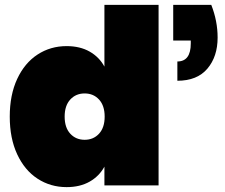

<svg xmlns="http://www.w3.org/2000/svg" viewBox="-20 -760 922 787"><path d="M253 -571Q308 -571 347.5 -548.5Q387 -526 408 -487V-740H630V0H408V-77Q387 -38 347.5 -15.5Q308 7 253 7Q187 7 134 -27.5Q81 -62 50.5 -127.5Q20 -193 20 -282Q20 -371 50.5 -436.5Q81 -502 134 -536.5Q187 -571 253 -571ZM872 -606Q872 -528 830 -478.5Q788 -429 707 -429V-508Q762 -508 762 -582V-594H690V-740H846Q872 -674 872 -606ZM327 -377Q291 -377 268 -352Q245 -327 245 -282Q245 -237 268 -212Q291 -187 327 -187Q363 -187 386 -212Q409 -237 409 -282Q409 -327 386 -352Q363 -377 327 -377Z"/></svg>

Font: Poppins Black A&M
Style: Regular
Weight: 900
Designer: Ninad Kale (Devanagari), Jonny Pinhorn (Latin)
Foundry: Indian Type Foundry
Version: 4.004